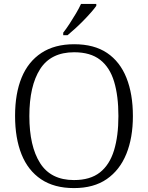

<svg xmlns="http://www.w3.org/2000/svg" viewBox="-20 -951 757 981"><path d="M358 10Q257 10 190 -35Q123 -80 90 -162.5Q57 -245 57 -359Q57 -473 90.5 -554.5Q124 -636 191.5 -680.5Q259 -725 359 -725Q461 -725 527 -680.5Q593 -636 626 -553.5Q659 -471 659 -358Q659 -247 625.5 -164.5Q592 -82 525.5 -36Q459 10 358 10ZM358 -31Q441 -31 490.5 -70Q540 -109 562.5 -182.5Q585 -256 585 -358Q585 -461 563 -534Q541 -607 491.5 -645.5Q442 -684 359 -684Q240 -684 185 -598Q130 -512 130 -358Q130 -204 185 -117.5Q240 -31 358 -31ZM303 -784Q318 -803 335 -829Q352 -855 368 -882Q384 -909 394 -931H472V-921Q463 -908 445.5 -888Q428 -868 406.5 -846Q385 -824 363.5 -804.5Q342 -785 325 -771H303Z"/></svg>

Font: Noto Serif Kannada Light
Style: Regular
Weight: 300
Version: Version 2.003